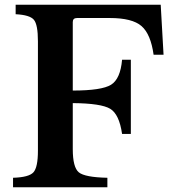

<svg xmlns="http://www.w3.org/2000/svg" viewBox="-20 -790 729 810"><path d="M287 -355V-161Q287 -84 312.5 -63Q338 -42 433 -40V0H35V-40Q102 -42 121 -63Q140 -84 140 -154V-616Q140 -686 123 -706.5Q106 -727 46 -730V-770H658L670 -559H628Q616 -646 577 -680Q538 -714 443 -714H305Q287 -714 287 -697V-408Q409 -408 448.5 -432.5Q488 -457 495 -538H532V-225H495Q483 -308 445 -331Q407 -354 287 -355Z"/></svg>

Font: Libre Baskerville
Style: Bold
Weight: 700
Designer: Pablo Impallari, Rodrigo Fuenzalida
Foundry: Pablo Impallari, Rodrigo Fuenzalida
Version: Version 1.000